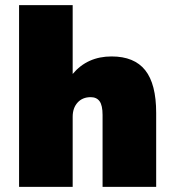

<svg xmlns="http://www.w3.org/2000/svg" viewBox="-20 -725 677 745"><path d="M586 -287V0H378V-279Q378 -316 366.5 -332Q355 -348 332 -348Q300 -348 281 -327Q262 -306 262 -272V0H54V-705H262V-438Q319 -506 413 -506Q501 -506 543.5 -452.5Q586 -399 586 -287Z"/></svg>

Font: Nunito Sans Heavy
Style: Regular
Weight: 400
Designer: Vernon Adams
Foundry: Vernon Adams
Version: Version 2.500